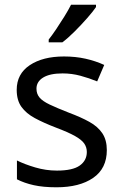

<svg xmlns="http://www.w3.org/2000/svg" viewBox="-20 -786 519 816"><path d="M434 -148Q434 -70 376 -30Q318 10 220 10Q164 10 123.5 1Q83 -8 52 -24V-104Q84 -88 129.5 -74.5Q175 -61 222 -61Q289 -61 319 -82.5Q349 -104 349 -140Q349 -160 338 -176Q327 -192 298.5 -208Q270 -224 217 -244Q165 -264 128 -284Q91 -304 71 -332Q51 -360 51 -404Q51 -472 106.5 -509Q162 -546 252 -546Q301 -546 343.5 -536.5Q386 -527 423 -510L393 -440Q359 -454 322 -464Q285 -474 246 -474Q192 -474 163.5 -456.5Q135 -439 135 -409Q135 -387 148 -371.5Q161 -356 191.5 -341.5Q222 -327 273 -307Q324 -288 360 -268Q396 -248 415 -219.5Q434 -191 434 -148ZM388 -756Q376 -738 351 -709.5Q326 -681 297.5 -652.5Q269 -624 245 -606H187V-618Q202 -637 219.5 -663Q237 -689 254 -716.5Q271 -744 282 -766H388Z"/></svg>

Font: Noto Sans Pahawh Hmong
Style: Regular
Weight: 400
Designer: Monotype Design Team
Foundry: Monotype Imaging Inc.
Version: Version 2.001; ttfautohint (v1.8.4.7-5d5b)